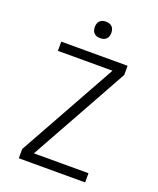

<svg xmlns="http://www.w3.org/2000/svg" viewBox="-168 -1037 936 1137"><g transform="rotate(20 300.0 -468.5)"><path d="M91 0V-58L435 -677H91V-735H509V-677L165 -58H509V0ZM300 -833Q289 -833 279 -836Q269 -839 261.5 -846.5Q254 -854 251 -864Q248 -874 248 -885Q248 -896 251 -906Q254 -916 261.5 -923.5Q269 -931 279 -934Q289 -937 300 -937Q311 -937 321 -934Q331 -931 338.5 -923.5Q346 -916 349 -906Q352 -896 352 -885Q352 -874 349 -864Q346 -854 338.5 -846.5Q331 -839 321 -836Q311 -833 300 -833Z"/></g></svg>

Font: Iosevka Light Extended
Style: Regular
Weight: 300
Width: 7
Monospace: yes
Designer: Belleve Invis
Foundry: Belleve Invis
Version: Version 32.5.0; ttfautohint (v1.8.4)